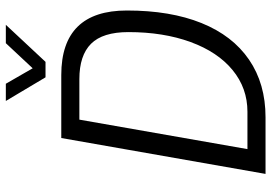

<svg xmlns="http://www.w3.org/2000/svg" viewBox="-156 -774 930 658"><g transform="rotate(-90 309.0 -445.0)"><path d="M165 -700H381Q602 -700 602 -475Q602 -326 559 -219.5Q516 -113 433.5 -56.5Q351 0 236 0H42ZM255 -62Q336 -62 398 -113Q460 -164 494 -257Q528 -350 528 -470Q528 -558 488 -598Q448 -638 367 -638H228L127 -62ZM292 -890H351L404 -798L490 -890H553L426 -754H373Z"/></g></svg>

Font: Sarabun Light
Style: Italic
Weight: 300
Italic angle: -10°
Designer: Suppakit Chalermlarp | Katatrad Co.,Ltd.
Foundry: Cadson Demak Co.,Ltd.
Version: Version 1.000; ttfautohint (v1.6)